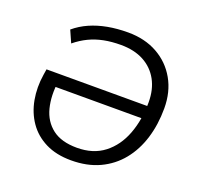

<svg xmlns="http://www.w3.org/2000/svg" viewBox="-126 -849 1019 993"><g transform="rotate(20 383.5 -352.5)"><path d="M363.3 8.9Q281.3 8.9 222 -20.8Q162.7 -50.6 127.2 -102.1Q91.7 -153.5 79.5 -219.9Q67.4 -286.2 78.8 -358.9L83.7 -390.1H656.8L646.6 -320.6H135.6L162.2 -353Q150.7 -270.7 167.5 -204.7Q184.4 -138.8 234 -100.7Q283.6 -62.6 369.3 -62.6Q458.8 -62.6 518.5 -108.9Q578.3 -155.1 608.3 -234.4Q638.3 -313.6 638.3 -410.8Q638.3 -480.8 609.9 -532.4Q581.5 -584 529 -612.3Q476.4 -640.5 403.1 -640.5Q351.8 -640.5 309.3 -632Q266.7 -623.5 229.7 -605.8Q192.8 -588.2 157.7 -559.5L128.4 -625.6Q164.2 -655.8 207.9 -675.1Q251.5 -694.4 303.7 -704.2Q355.8 -713.9 415.8 -713.9Q507.9 -713.9 577.4 -675.2Q646.9 -636.5 686 -567.6Q725.1 -498.7 725.1 -408.5Q725.1 -319.1 701.6 -243Q678.1 -166.9 632.1 -110.4Q586.1 -53.9 518.8 -22.5Q451.4 8.9 363.3 8.9Z"/></g></svg>

Font: Nunito Sans 12pt ExtraLight
Style: Italic
Weight: 200
Italic angle: -9°
Designer: Vernon Adams
Foundry: Vernon Adams
Version: Version 3.101;gftools[0.9.27]